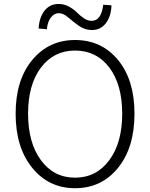

<svg xmlns="http://www.w3.org/2000/svg" viewBox="-20 -946 766 978"><path d="M362.3 12.7Q228.5 12.7 144 -91.3Q59.6 -195.3 59.6 -367.2Q59.6 -538.1 144 -640.1Q228.5 -742.2 362.3 -742.2Q497.1 -742.2 581.1 -640.6Q665 -539.1 665 -367.2Q665 -194.3 581.1 -90.8Q497.1 12.7 362.3 12.7ZM602.5 -367.2Q602.5 -514.6 537.1 -601.6Q471.7 -688.5 362.3 -688.5Q253.9 -688.5 188.5 -601.6Q123 -514.6 123 -367.2Q123 -218.8 188.5 -129.9Q253.9 -41 362.3 -41Q470.7 -41 536.6 -129.9Q602.5 -218.8 602.5 -367.2ZM448.2 -793Q412.1 -793 381.8 -814.5Q351.6 -835.9 327.1 -857.4Q302.7 -878.9 279.3 -878.9Q255.9 -878.9 238.8 -856.4Q221.7 -834 218.8 -796.9L176.8 -800.8Q179.7 -856.4 206.5 -891.1Q233.4 -925.8 278.3 -925.8Q306.6 -925.8 331.5 -912.1Q356.4 -898.4 371.6 -882.8Q386.7 -867.2 406.7 -853.5Q426.8 -839.8 446.3 -839.8Q496.1 -839.8 505.9 -921.9L547.9 -918.9Q545.9 -862.3 519 -827.6Q492.2 -793 448.2 -793Z"/></svg>

Font: Gen Shin Gothic Light
Style: Regular
Weight: 200
Designer: [Source Han Sans]
Ryoko NISHIZUKA  (kana & ideographs); Paul D. Hunt (Latin, Greek & Cyrillic); Wenlong ZHANG  (bopomofo
Version: Version 1.002.20150607